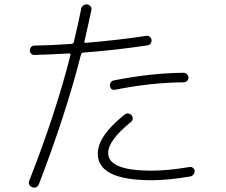

<svg xmlns="http://www.w3.org/2000/svg" viewBox="-20 -822 1040 883"><path d="M849.6 -53.7Q858.4 -55.7 866.2 -50.8Q874 -45.9 875 -37.1Q876 -28.3 870.6 -20.5Q865.2 -12.7 856.4 -10.7Q754.9 6.8 676.8 6.8Q429.7 6.8 429.7 -115.2Q429.7 -196.3 551.8 -293.9Q568.4 -307.6 585 -292Q590.8 -286.1 590.3 -276.4Q589.8 -266.6 583 -261.7Q477.5 -176.8 477.5 -118.2Q477.5 -37.1 676.8 -37.1Q752 -37.1 849.6 -53.7ZM508.8 -409.2Q489.3 -406.2 485.4 -426.8Q484.4 -435.5 489.3 -442.9Q494.1 -450.2 502.9 -452.1Q675.8 -486.3 825.2 -487.3Q834 -487.3 840.3 -480.5Q846.7 -473.6 846.7 -464.8Q846.7 -456.1 840.3 -449.7Q834 -443.4 825.2 -443.4Q674.8 -442.4 508.8 -409.2ZM127.9 39.1Q119.1 36.1 114.7 27.3Q110.4 18.6 114.3 9.8Q236.3 -300.8 303.7 -567.4Q305.7 -576.2 297.9 -576.2Q188.5 -570.3 137.7 -569.3Q128.9 -569.3 123 -575.2Q117.2 -581.1 117.2 -589.8Q117.2 -598.6 123 -605.5Q128.9 -612.3 137.7 -612.3Q212.9 -613.3 307.6 -620.1Q316.4 -620.1 319.3 -627.9Q341.8 -721.7 353.5 -782.2Q355.5 -792 363.8 -797.4Q372.1 -802.7 381.8 -801.8Q390.6 -799.8 396.5 -792.5Q402.3 -785.2 400.4 -776.4Q388.7 -719.7 368.2 -631.8Q366.2 -625 375 -625Q534.2 -638.7 653.3 -657.2Q662.1 -658.2 668.9 -652.8Q675.8 -647.5 676.8 -638.2Q677.7 -628.9 672.4 -621.6Q667 -614.3 658.2 -613.3Q514.6 -591.8 363.3 -580.1Q355.5 -580.1 352.5 -571.3Q282.2 -294.9 159.2 24.4Q150.4 45.9 127.9 39.1Z"/></svg>

Font: Rounded Mgen+ 2m light
Style: Regular
Weight: 200
Designer: [Source Han Sans]
Ryoko NISHIZUKA  (kana & ideographs); Paul D. Hunt (Latin, Greek & Cyrillic); Wenlong ZHANG  (bopomofo
Version: Version 1.059.20150602